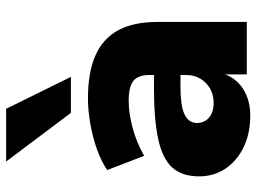

<svg xmlns="http://www.w3.org/2000/svg" viewBox="-122 -680 813 608"><g transform="rotate(-90 284.0 -375.5)"><path d="M223 11Q166 11 122.5 -10Q79 -31 54.5 -67.5Q30 -104 30 -151Q30 -205 58 -236Q86 -267 148 -280.5Q210 -294 313 -294H368V-210H313Q284 -210 262.5 -207Q241 -204 227 -197.5Q213 -191 206 -181Q199 -171 199 -158Q199 -135 215.5 -120Q232 -105 263 -105Q288 -105 307.5 -116Q327 -127 339 -146.5Q351 -166 351 -192V-308Q351 -344 332.5 -359Q314 -374 269 -374Q231 -374 185 -362Q139 -350 95 -325L50 -442Q76 -460 114.5 -474Q153 -488 196.5 -495.5Q240 -503 277 -503Q359 -503 412.5 -479.5Q466 -456 492.5 -407.5Q519 -359 519 -283V0H353V-93H359Q354 -61 336 -38Q318 -15 289 -2Q260 11 223 11ZM231 -557 77 -762H244L345 -557Z"/></g></svg>

Font: Nunito Sans 12pt ExtraLight 12pt Black
Style: Regular
Weight: 900
Version: Version 3.101;gftools[0.9.27]